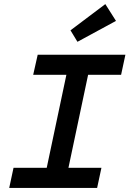

<svg xmlns="http://www.w3.org/2000/svg" viewBox="-20 -917 632 937"><path d="M25 0 46 -98H208L304 -552H142L164 -650H592L571 -552H410L314 -98H475L454 0ZM358 -713 324 -769 494 -897 546 -815Z"/></svg>

Font: Sometype Mono SemiBold
Style: Italic
Weight: 600
Italic angle: -12°
Designer: Ryoichi Tsunekawa
Foundry: Dharma Type
Version: Version 1.001